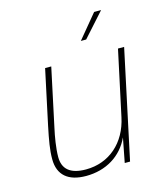

<svg xmlns="http://www.w3.org/2000/svg" viewBox="-111 -810 778 906"><g transform="rotate(-15 278.5 -357.0)"><path d="M338 -610H364L468 -726H434ZM198 12C295 12 374 -36 412 -119L389 0H415L528 -530H498L430 -213C405 -94 319 -18 205 -18C127 -18 93 -51 93 -108C93 -152 103 -208 111 -244L172 -530H142L85 -263C71 -195 63 -152 63 -106C63 -28 111 12 198 12Z"/></g></svg>

Font: Geist Thin
Style: Italic
Weight: 100
Italic angle: -12°
Designer: Basement.studio, Andrés Briganti, Mateo Zaragoza
Foundry: Basement.studio, Vercel, Andrés Briganti, Guido Ferreyra, Mateo Zaragoza
Version: Version 1.500